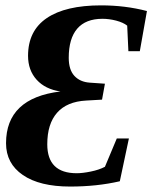

<svg xmlns="http://www.w3.org/2000/svg" viewBox="-20 -682 565 712"><path d="M2.4 -150.9Q2.4 -318.4 204.1 -342.8Q147.9 -351.1 116 -386.2Q84 -421.4 84 -475.1Q84 -567.9 153.6 -615Q223.1 -662.1 355 -662.1Q444.3 -662.1 524.9 -641.1L498.5 -492.2H456.1L451.7 -586.9Q437 -598.6 410.9 -605.5Q384.8 -612.3 359.9 -612.3Q297.9 -612.3 266.4 -575.7Q234.9 -539.1 234.9 -467.8Q234.9 -423.3 255.9 -400.6Q276.9 -377.9 313 -375.5L369.1 -371.6L358.4 -312.5L299.3 -309.1Q228 -305.2 191.7 -263.9Q155.3 -222.7 155.3 -147Q155.3 -39.6 264.6 -39.6Q286.1 -39.6 316.9 -45.9Q347.7 -52.2 369.1 -63.5L413.1 -168.5H458L424.3 -9.8Q339.4 9.8 240.2 9.8Q127 9.8 64.7 -33Q2.4 -75.7 2.4 -150.9Z"/></svg>

Font: Tinos
Style: Bold Italic
Weight: 700
Italic angle: -16.333°
Designer: Steve Matteson
Foundry: Monotype Imaging Inc.
Version: Version 1.23